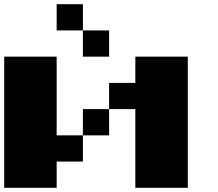

<svg xmlns="http://www.w3.org/2000/svg" viewBox="-20 -1020 1040 915"><path d="M0 -437.5V-750H125H250V-562.5V-375H312.5H375V-437.5V-500H437.5H500V-562.5V-625H562.5H625V-687.5V-750H750H875V-437.5V-125H750H625V-312.5V-500H562.5H500V-437.5V-375H437.5H375V-312.5V-250H312.5H250V-187.5V-125H125H0ZM250 -937.5V-1000H312.5H375V-937.5V-875H437.5H500V-812.5V-750H437.5H375V-812.5V-875H312.5H250Z"/></svg>

Font: Press Start 2P
Style: Regular
Weight: 500
Monospace: yes
Version: Version 2.14